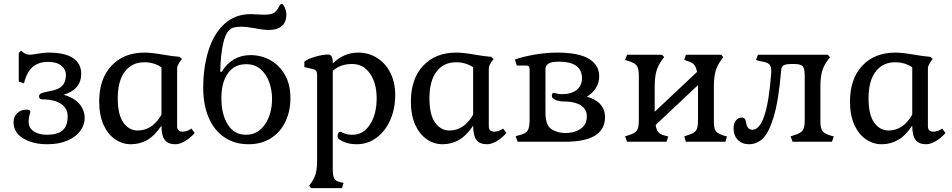

<svg xmlns="http://www.w3.org/2000/svg" viewBox="-20 -733 4922 993"><path d="M50 -101Q50 -129 69 -147.5Q88 -166 117 -166Q125 -166 131 -163.5Q137 -161 137 -156Q137 -152 132.5 -138Q128 -124 128 -104Q128 -72 154 -54Q180 -36 224 -36Q277 -36 303.5 -58.5Q330 -81 330 -131Q330 -172 297.5 -194.5Q265 -217 210 -219H201Q182 -219 182 -234Q182 -245 192.5 -250Q203 -255 229 -260Q281 -268 301 -288.5Q321 -309 321 -345Q321 -374 297 -393.5Q273 -413 228 -413Q137 -413 109 -320L104 -302L77 -311V-459L89 -471L104 -459Q117 -450 136 -450Q143 -450 167 -454Q207 -461 229 -461Q316 -461 358 -432.5Q400 -404 400 -352Q400 -270 309 -243Q365 -227 391.5 -194.5Q418 -162 418 -123Q418 -88 396 -57Q374 -26 330 -6.5Q286 13 224 13Q151 13 100.5 -17Q50 -47 50 -101Z M493 -208Q493 -325 556.5 -393Q620 -461 728 -461Q764 -461 826 -450Q872 -442 909 -439L921 -428L908 -411Q901 -399 898.5 -392.5Q896 -386 896 -375V-80Q896 -52 925 -52Q947 -52 970 -68L987 -45Q963 -18 936 -2.5Q909 13 887 13Q849 13 832 -9.5Q815 -32 815 -83Q779 -30 740.5 -8.5Q702 13 657 13Q613 13 575.5 -12.5Q538 -38 515.5 -87.5Q493 -137 493 -208ZM815 -140V-385Q776 -411 727 -411Q662 -411 625.5 -362.5Q589 -314 589 -225Q589 -139 618.5 -98.5Q648 -58 692 -58Q768 -58 815 -140Z M1031 -278Q1031 -384 1058 -471Q1085 -558 1140.5 -609Q1196 -660 1277 -660Q1292 -660 1316 -658L1348 -657Q1382 -657 1398 -667Q1411 -676 1422 -697Q1429 -713 1437 -713Q1444 -713 1452.5 -694.5Q1461 -676 1461 -659Q1461 -618 1437 -598Q1413 -578 1372 -578Q1341 -578 1298 -587Q1250 -595 1228 -595Q1204 -595 1187 -590Q1153 -581 1137 -520Q1121 -459 1119 -362H1127Q1152 -404 1190 -426Q1228 -448 1276 -448Q1330 -448 1377 -422.5Q1424 -397 1453 -347Q1482 -297 1482 -226Q1482 -158 1456 -103.5Q1430 -49 1381 -18Q1332 13 1265 13Q1194 13 1141 -22.5Q1088 -58 1059.5 -124Q1031 -190 1031 -278ZM1387 -222Q1387 -265 1373 -306Q1359 -347 1329 -374Q1299 -401 1253 -401Q1193 -401 1159 -354.5Q1125 -308 1125 -224Q1125 -142 1158 -89Q1191 -36 1252 -36Q1314 -36 1350.5 -90Q1387 -144 1387 -222Z M1579 228 1589 213Q1606 190 1613 164.5Q1620 139 1620 96V-345Q1620 -358 1616 -365Q1612 -372 1601 -375L1554 -386V-414Q1568 -427 1608 -439Q1648 -451 1678 -451Q1701 -451 1701 -409V-405Q1759 -461 1832 -461Q1887 -461 1931 -433Q1975 -405 1999.5 -355.5Q2024 -306 2024 -242Q2024 -170 1998 -111.5Q1972 -53 1926.5 -20Q1881 13 1825 13Q1771 13 1735 -12Q1726 -17 1726 -28Q1726 -38 1729.5 -44.5Q1733 -51 1740 -51Q1743 -51 1759.5 -43.5Q1776 -36 1803 -36Q1859 -36 1893.5 -89Q1928 -142 1928 -225Q1928 -303 1893.5 -352.5Q1859 -402 1802 -402Q1772 -402 1748 -394Q1724 -386 1701 -367V141Q1701 176 1708.5 190Q1716 204 1739 209L1757 213L1749 240H1589Z M2105 -208Q2105 -325 2168.5 -393Q2232 -461 2340 -461Q2376 -461 2438 -450Q2484 -442 2521 -439L2533 -428L2520 -411Q2513 -399 2510.5 -392.5Q2508 -386 2508 -375V-80Q2508 -52 2537 -52Q2559 -52 2582 -68L2599 -45Q2575 -18 2548 -2.5Q2521 13 2499 13Q2461 13 2444 -9.5Q2427 -32 2427 -83Q2391 -30 2352.5 -8.5Q2314 13 2269 13Q2225 13 2187.5 -12.5Q2150 -38 2127.5 -87.5Q2105 -137 2105 -208ZM2427 -140V-385Q2388 -411 2339 -411Q2274 -411 2237.5 -362.5Q2201 -314 2201 -225Q2201 -139 2230.5 -98.5Q2260 -58 2304 -58Q2380 -58 2427 -140Z M2647 -29 2666 -34Q2698 -41 2708.5 -57Q2719 -73 2719 -112V-374Q2719 -386 2715 -390Q2711 -394 2702 -394H2653L2643 -425Q2680 -439 2742 -450Q2804 -461 2862 -461Q2972 -461 3025.5 -429Q3079 -397 3079 -338Q3079 -305 3062 -278Q3045 -251 3015 -233Q3060 -221 3084.5 -194Q3109 -167 3109 -127Q3109 0 2903 0H2657ZM3015 -131Q3015 -167 2986.5 -186.5Q2958 -206 2908 -208H2901Q2873 -208 2853.5 -216Q2834 -224 2834 -236Q2834 -253 2844 -253Q2847 -253 2858 -249.5Q2869 -246 2886 -246Q2935 -246 2962.5 -268Q2990 -290 2990 -330Q2990 -370 2960.5 -392Q2931 -414 2871 -414Q2829 -414 2815 -403Q2801 -392 2801 -376V-152Q2801 -85 2832 -65Q2863 -45 2905 -45Q2950 -45 2982.5 -66.5Q3015 -88 3015 -131Z M3213 -28 3232 -34Q3263 -43 3273.5 -57.5Q3284 -72 3284 -110V-340Q3284 -378 3273.5 -393Q3263 -408 3232 -417L3213 -423L3223 -450H3404L3415 -438L3404 -423Q3383 -394 3374.5 -363.5Q3366 -333 3366 -282V-155L3585 -361Q3580 -388 3569.5 -399Q3559 -410 3537 -417L3519 -423L3527 -450H3710L3720 -438L3710 -423Q3689 -394 3680.5 -363.5Q3672 -333 3672 -282V-104Q3672 -68 3682 -55Q3692 -42 3723 -32L3740 -27L3732 0H3527L3519 -28L3537 -34Q3569 -43 3579.5 -57.5Q3590 -72 3590 -110V-293L3371 -87Q3375 -59 3385.5 -48.5Q3396 -38 3418 -32L3436 -27L3427 0H3223Z M3774 -69Q3774 -95 3786 -110Q3798 -125 3818 -125Q3836 -125 3839 -97Q3841 -83 3848.5 -72.5Q3856 -62 3871 -62Q3946 -62 3968 -348L3969 -365Q3969 -392 3957 -402Q3945 -412 3909 -417L3890 -423L3900 -450H4261L4273 -437L4261 -422Q4240 -394 4231.5 -363Q4223 -332 4223 -282V-104Q4223 -69 4234 -55Q4245 -41 4275 -32L4292 -28L4283 0H4079L4069 -28L4088 -34Q4120 -43 4131 -58Q4142 -73 4142 -112V-339Q4142 -378 4131.5 -390Q4121 -402 4088 -402H4072Q4046 -402 4033.5 -395.5Q4021 -389 4020 -369Q4007 -213 3981.5 -129Q3956 -45 3924.5 -16Q3893 13 3854 13Q3818 13 3796 -9.5Q3774 -32 3774 -69Z M4376 -208Q4376 -325 4439.5 -393Q4503 -461 4611 -461Q4647 -461 4709 -450Q4755 -442 4792 -439L4804 -428L4791 -411Q4784 -399 4781.5 -392.5Q4779 -386 4779 -375V-80Q4779 -52 4808 -52Q4830 -52 4853 -68L4870 -45Q4846 -18 4819 -2.5Q4792 13 4770 13Q4732 13 4715 -9.5Q4698 -32 4698 -83Q4662 -30 4623.5 -8.5Q4585 13 4540 13Q4496 13 4458.5 -12.5Q4421 -38 4398.5 -87.5Q4376 -137 4376 -208ZM4698 -140V-385Q4659 -411 4610 -411Q4545 -411 4508.5 -362.5Q4472 -314 4472 -225Q4472 -139 4501.5 -98.5Q4531 -58 4575 -58Q4651 -58 4698 -140Z"/></svg>

Font: Kurale
Style: Regular
Weight: 400
Designer: Eduardo Rodriguez Tunni
Foundry: Eduardo Rodriguez Tunni
Version: Version 2.000